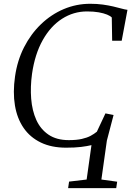

<svg xmlns="http://www.w3.org/2000/svg" viewBox="-20 -771 694 1016"><path d="M340.5 224.5 345.5 190 438.5 179 464 -3Q441 2.5 409 6.5Q377 10.5 330 10.5Q252.5 10.5 196 -16.8Q139.5 -44 105 -94Q70.5 -144 59 -213.2Q47.5 -282.5 59.5 -366Q71.5 -450.5 107.2 -520.8Q143 -591 196.8 -642.8Q250.5 -694.5 317.2 -722.8Q384 -751 457.5 -751Q493.5 -751 524 -746.8Q554.5 -742.5 579 -736.8Q603.5 -731 622.5 -725.8Q641.5 -720.5 654.5 -719L624 -555.5H573.5L571.5 -678.5Q564 -686.5 546.5 -693.8Q529 -701 502.5 -705.8Q476 -710.5 440.5 -710.5Q369 -710.5 308.2 -671.5Q247.5 -632.5 206 -558.5Q164.5 -484.5 149.5 -380.5Q140 -311.5 145 -248.5Q150 -185.5 172.2 -136.2Q194.5 -87 237 -58.2Q279.5 -29.5 344 -29.5Q385 -29.5 412.8 -35.8Q440.5 -42 459.5 -52.2Q478.5 -62.5 492.5 -74L538 -171L581 -162.5L545.5 -27L516.5 179L600 190.5L595 224.5Z"/></svg>

Font: Merriweather 60pt Light
Style: Italic
Weight: 300
Italic angle: -7.8°
Version: Version 2.101